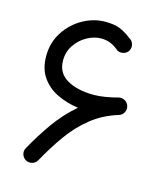

<svg xmlns="http://www.w3.org/2000/svg" viewBox="-101 -699 696 812"><g transform="rotate(15 247.0 -293.0)"><path d="M87.4 31.7Q74.7 24.4 70.3 10Q65.9 -4.4 73.2 -17.6Q107.4 -80.1 148.4 -137.7Q189.5 -195.3 242.2 -240.2Q191.9 -247.1 149.4 -267.6Q106.9 -288.1 81.3 -325Q55.7 -361.8 55.7 -416.5Q55.7 -475.6 85.4 -522Q115.2 -568.4 162.4 -595Q209.5 -621.6 261.2 -621.6Q298.8 -621.6 323.5 -612.1Q348.1 -602.5 376.5 -580.6Q389.6 -573.2 393.6 -558.6Q397.5 -543.9 390.6 -531.2Q383.3 -518.1 368.4 -514.2Q353.5 -510.3 340.8 -517.1Q322.3 -533.2 303.7 -541Q285.2 -548.8 261.7 -548.8Q231.4 -548.8 200.7 -532Q169.9 -515.1 149.7 -485.4Q129.4 -455.6 129.4 -417.5Q129.4 -362.8 174.8 -336.4Q220.2 -310.1 292.5 -310.1Q315.4 -310.1 344.2 -314.9Q373 -319.8 395.5 -326.2Q407.2 -329.6 418.7 -325.4Q430.2 -321.3 436.5 -311.5Q439.5 -308.1 440.9 -303.7Q442.4 -299.8 442.9 -295.4Q444.3 -284.2 439 -273.9Q439 -273.9 438.5 -272.9Q438.5 -272.5 438 -272Q431.6 -260.7 419.4 -256.3Q351.6 -235.8 301 -195.3Q250.5 -154.8 211.4 -100.1Q172.4 -45.4 137.7 17.6Q130.4 30.8 115.5 34.9Q100.6 39.1 87.4 31.7Z"/></g></svg>

Font: Mikhak-DS2-FD Regular
Style: Regular
Weight: 400
Designer: Amin Abedi
Version: Version 3.4